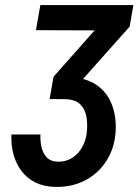

<svg xmlns="http://www.w3.org/2000/svg" viewBox="-20 -731 549 762"><path d="M140.1 -710.9H509.3L494.6 -625.5L260.3 -362.3H181.2L192.4 -426.3L355.5 -610.4L122.6 -611.3ZM191.4 -419.9 255.4 -423.3Q320.8 -423.3 363.3 -393.8Q405.8 -364.3 424.6 -314.2Q443.4 -264.2 438.5 -202.6Q434.6 -154.3 414.8 -114.5Q395 -74.7 363 -46.1Q331.1 -17.6 289.3 -2.7Q247.6 12.2 198.7 10.7Q153.8 9.8 120.6 -6.8Q87.4 -23.4 65.4 -52.2Q43.5 -81.1 33.4 -118.4Q23.4 -155.8 25.4 -197.3H140.6Q139.2 -173.8 144.3 -149.2Q149.4 -124.5 164.6 -107.4Q179.7 -90.3 208.5 -89.4Q241.2 -88.4 265.9 -104Q290.5 -119.6 305.7 -146.2Q320.8 -172.9 324.2 -203.1Q328.1 -236.3 323.2 -266.4Q318.4 -296.4 299.1 -316.2Q279.8 -335.9 240.7 -337.4L176.8 -337.9Z"/></svg>

Font: Roboto Condensed Medium
Style: Italic
Weight: 500
Italic angle: -12°
Designer: Christian Robertson
Foundry: Google
Version: Version 3.0; 2020